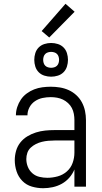

<svg xmlns="http://www.w3.org/2000/svg" viewBox="-20 -986 540 1014"><path d="M208 8Q178 8 148.5 -0.5Q119 -9 98 -30.5Q77 -52 67.5 -81Q58 -110 58 -140Q58 -165 65 -189.5Q72 -214 87.5 -233.5Q103 -253 124.5 -266Q146 -279 170 -286.5Q194 -294 218.5 -296.5Q243 -299 268 -299H373V-352Q373 -368 370 -384.5Q367 -401 359.5 -415.5Q352 -430 339.5 -441.5Q327 -453 312.5 -460Q298 -467 281.5 -470Q265 -473 248 -473Q226 -473 204.5 -468.5Q183 -464 164.5 -451.5Q146 -439 135.5 -419Q125 -399 125 -377H64Q64 -399 71 -420.5Q78 -442 90.5 -460.5Q103 -479 121.5 -492.5Q140 -506 160.5 -514Q181 -522 203.5 -525Q226 -528 248 -528Q273 -528 297 -524Q321 -520 343 -510Q365 -500 383 -483.5Q401 -467 412.5 -445.5Q424 -424 429 -400Q434 -376 434 -352V0H373V-91Q363 -67 346 -47.5Q329 -28 306.5 -15.5Q284 -3 258.5 2.5Q233 8 208 8ZM230 -47Q257 -47 284.5 -54.5Q312 -62 333 -80.5Q354 -99 363.5 -125.5Q373 -152 373 -180V-244H268Q252 -244 235 -242.5Q218 -241 201.5 -237Q185 -233 170 -225.5Q155 -218 142.5 -206.5Q130 -195 124.5 -179Q119 -163 119 -146Q119 -125 127 -105Q135 -85 151 -71Q167 -57 188 -52Q209 -47 230 -47ZM250 -581Q232 -581 214.5 -586.5Q197 -592 184.5 -604.5Q172 -617 166.5 -634.5Q161 -652 161 -670Q161 -688 166.5 -705.5Q172 -723 184.5 -735.5Q197 -748 214.5 -753.5Q232 -759 250 -759Q268 -759 285.5 -753.5Q303 -748 315.5 -735.5Q328 -723 333.5 -705.5Q339 -688 339 -670Q339 -652 333.5 -634.5Q328 -617 315.5 -604.5Q303 -592 285.5 -586.5Q268 -581 250 -581ZM250 -628Q258 -628 266.5 -630.5Q275 -633 281 -639Q287 -645 289.5 -653.5Q292 -662 292 -670Q292 -678 289.5 -686.5Q287 -695 281 -701Q275 -707 266.5 -709.5Q258 -712 250 -712Q242 -712 233.5 -709.5Q225 -707 219 -701Q213 -695 210.5 -686.5Q208 -678 208 -670Q208 -662 210.5 -653.5Q213 -645 219 -639Q225 -633 233.5 -630.5Q242 -628 250 -628ZM240 -788 200 -822 326 -966 374 -924Z"/></svg>

Font: Iosevka SS04 Light
Style: Regular
Weight: 300
Monospace: yes
Designer: Belleve Invis
Foundry: Belleve Invis
Version: Version 19.0.0; ttfautohint (v1.8.4)